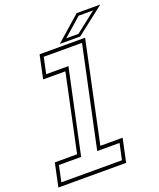

<svg xmlns="http://www.w3.org/2000/svg" viewBox="-196 -996 904 1094"><g transform="rotate(-20 256.5 -449.0)"><path d="M-34.5 0 -4.5 -141.5H130.5L229.5 -608.5H94.5L124.5 -750H400.5L271.5 -141.5H406.5L376.5 0ZM-8.5 -22H359L380 -119.5H244.5L374 -728.5H142L121 -630.5H256L147 -119.5H12.5ZM253 -766 403 -898H546.5L376.5 -766ZM298.5 -783.5H372.5L496.5 -880.5H409Z"/></g></svg>

Font: Tourney Thin ExtraLight
Style: Italic
Weight: 250
Italic angle: -12°
Version: Version 1.015